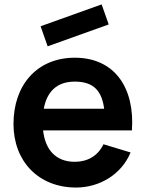

<svg xmlns="http://www.w3.org/2000/svg" viewBox="-20 -842 667 878"><path d="M477.1 -730.2 444.8 -821.9 165.6 -721.9 197.9 -630.2ZM177.1 -245.8H583.3C596.9 -440.6 504.2 -578.1 321.9 -578.1C152.1 -578.1 41.7 -456.3 41.7 -275C41.7 -106.3 154.2 15.6 328.1 15.6C434.4 15.6 535.4 -43.8 577.1 -144.8L453.1 -182.3C428.1 -129.2 380.2 -102.1 321.9 -102.1C235.4 -102.1 186.5 -157.3 177.1 -245.8ZM321.9 -468.8C410.4 -468.8 445.8 -424 456.3 -344.8H180.2C193.8 -418.8 236.5 -468.8 321.9 -468.8Z"/></svg>

Font: Manrope3 Bold
Style: Regular
Weight: 700
Designer: Mikhail Sharanda
Foundry: Mikhail Sharanda
Version: Version 3.000;PS 003.000;hotconv 1.0.88;makeotf.lib2.5.64775